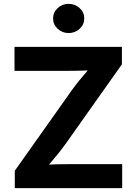

<svg xmlns="http://www.w3.org/2000/svg" viewBox="-20 -969 704 989"><path d="M56.2 0V-89.4L351.1 -505.9Q369.1 -530.8 389.6 -555.9Q410.2 -581.1 431.6 -606Q397 -604.5 362.1 -604.2Q327.1 -604 292.5 -604H54.7V-727.5H607.9V-637.7L318.4 -228.5Q299.3 -201.7 277.3 -174.8Q255.4 -147.9 232.4 -121.1Q269.5 -123 306.2 -123.3Q342.8 -123.5 379.9 -123.5H609.4V0ZM333.5 -798.8Q300.3 -798.8 276.9 -820.8Q253.4 -842.8 253.4 -874Q253.4 -905.3 276.9 -927.2Q300.3 -949.2 333.5 -949.2Q366.7 -949.2 390.4 -927.2Q414.1 -905.3 414.1 -874Q414.1 -842.8 390.4 -820.8Q366.7 -798.8 333.5 -798.8Z"/></svg>

Font: Inter
Style: Bold
Weight: 700
Designer: Rasmus Andersson
Foundry: rsms
Version: Version 4.001;git-9221beed3